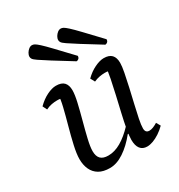

<svg xmlns="http://www.w3.org/2000/svg" viewBox="-167 -801 862 925"><g transform="rotate(-30 263.5 -338.5)"><path d="M177 12Q140 12 116.5 -2Q93 -16 81.5 -41Q70 -66 70 -98Q70 -127 80 -171.5Q90 -216 103.5 -264.5Q117 -313 127 -354.5Q137 -396 137 -420L150 -392Q145 -395 137 -396.5Q129 -398 118 -398Q103 -398 87 -395Q71 -392 55 -384L43 -408Q69 -434 97.5 -448Q126 -462 148 -462Q179 -462 193 -447Q207 -432 207 -403Q207 -379 197.5 -338Q188 -297 175.5 -251Q163 -205 153.5 -164.5Q144 -124 144 -100Q144 -72 157.5 -58Q171 -44 200 -44Q235 -44 270.5 -64.5Q306 -85 343 -124L357 -87H332Q295 -41 255 -14.5Q215 12 177 12ZM384 12Q359 12 346 -5Q333 -22 333 -54Q333 -76 339.5 -112Q346 -148 356 -191Q366 -234 376 -277.5Q386 -321 393.5 -358.5Q401 -396 402 -420L416 -392Q411 -395 403 -396.5Q395 -398 383 -398Q369 -398 353 -395Q337 -392 322 -385L309 -409Q334 -434 363 -448Q392 -462 414 -462Q444 -462 458 -447Q472 -432 472 -403Q472 -384 465.5 -350.5Q459 -317 450 -277Q441 -237 431.5 -197Q422 -157 415.5 -124.5Q409 -92 409 -74Q409 -49 431 -49Q441 -49 452.5 -53.5Q464 -58 477 -66L490 -43Q473 -26 454 -13.5Q435 -1 417 5.5Q399 12 384 12ZM294 -514Q227 -555 189 -579Q151 -603 133.5 -615Q116 -627 112 -633.5Q108 -640 108 -646Q108 -656 114 -666Q120 -676 128.5 -682.5Q137 -689 146 -689Q153 -689 160.5 -685Q168 -681 183.5 -667Q199 -653 229 -621.5Q259 -590 312 -534Q312 -524 306 -519Q300 -514 294 -514ZM454 -514Q387 -555 349 -579Q311 -603 293.5 -615Q276 -627 272 -633.5Q268 -640 268 -646Q268 -656 274 -666Q280 -676 288.5 -682.5Q297 -689 306 -689Q313 -689 320.5 -685Q328 -681 343.5 -667Q359 -653 389 -621.5Q419 -590 472 -534Q472 -524 466 -519Q460 -514 454 -514Z"/></g></svg>

Font: Petrona
Style: Italic
Weight: 400
Italic angle: -9°
Designer: Ringo R. Seeber
Foundry: Ringo R. Seeber
Version: Version 2.001; ttfautohint (v1.8.3)